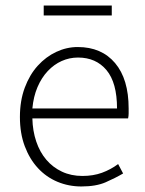

<svg xmlns="http://www.w3.org/2000/svg" viewBox="-20 -662 523 694"><path d="M274 12Q228 12 187.5 -5Q147 -22 117 -54.5Q87 -87 69.5 -133.5Q52 -180 52 -239Q52 -298 69.5 -345Q87 -392 116.5 -424.5Q146 -457 183.5 -474.5Q221 -492 261 -492Q347 -492 396 -434Q445 -376 445 -270Q445 -261 445 -252Q445 -243 443 -234H97Q98 -189 111 -150.5Q124 -112 147.5 -84.5Q171 -57 204 -41.5Q237 -26 278 -26Q317 -26 348.5 -37.5Q380 -49 407 -69L425 -35Q396 -18 361.5 -3Q327 12 274 12ZM97 -270H403Q403 -363 365 -408.5Q327 -454 262 -454Q231 -454 203 -441.5Q175 -429 152.5 -405Q130 -381 115.5 -347Q101 -313 97 -270ZM138 -606V-642H384V-606Z"/></svg>

Font: CV Source Sans Light
Style: Regular
Weight: 300
Designer: Paul D. Hunt
Foundry: Adobe Systems Incorporated
Version: Version 3.001